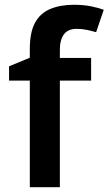

<svg xmlns="http://www.w3.org/2000/svg" viewBox="-20 -785 455 805"><path d="M362 -447H231V0H105V-447H18V-507L105 -543V-580Q105 -650 127 -690Q149 -730 191 -747.5Q233 -765 290 -765Q330 -765 362 -758.5Q394 -752 415 -744L383 -650Q366 -655 345.5 -659.5Q325 -664 301 -664Q265 -664 248 -641Q231 -618 231 -577V-542H362Z"/></svg>

Font: Noto Sans Thai SemiBold
Style: Regular
Weight: 600
Version: Version 2.001